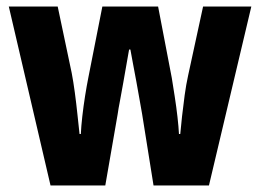

<svg xmlns="http://www.w3.org/2000/svg" viewBox="-20 -635 798 589"><path d="M416 -285Q413 -301 408.5 -327.5Q404 -354 398.5 -383.5Q393 -413 388 -439.5Q383 -466 380 -483H376Q373 -465 368 -437.5Q363 -410 358 -380.5Q353 -351 348 -325.5Q343 -300 341 -285L303 -66H135L7 -615H157L200 -411Q205 -385 209.5 -351.5Q214 -318 217.5 -284.5Q221 -251 224 -224H228Q229 -247 232.5 -278Q236 -309 241 -340.5Q246 -372 251 -397L294 -615H465L507 -396Q511 -371 516 -339Q521 -307 524.5 -276Q528 -245 529 -224H533Q535 -247 538.5 -278.5Q542 -310 546.5 -343Q551 -376 557 -403L603 -615H751L621 -66H451Z"/></svg>

Font: Noto Sans Malayalam UI Condensed ExtraBold
Style: Regular
Weight: 800
Width: 3
Designer: Jelle Bosma - Monotype Design Team
Foundry: Monotype Imaging Inc.
Version: Version 2.104; ttfautohint (v1.8.4.7-5d5b)